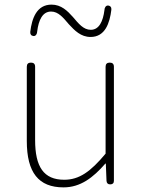

<svg xmlns="http://www.w3.org/2000/svg" viewBox="-20 -798 617 831"><path d="M437 -330V-133C372 -55 323 -20 258 -20C169 -20 132 -76 132 -192V-509C132 -521 126 -527 114 -527C102 -527 96 -521 96 -509V-188C96 -51 147 13 255 13C328 13 383 -29 436 -90H438L441 -15C442 -5 447 0 457 0C467 0 473 -5 473 -15V-263V-509C473 -521 467 -527 455 -527C443 -527 437 -521 437 -509ZM296 -724C272 -751 245 -778 203 -778C139 -778 118 -719 111 -660C110 -650 115 -643 125 -642C135 -641 141 -652 141 -662C147 -711 164 -748 201 -748C233 -748 254 -721 278 -693C303 -666 330 -638 372 -638C435 -638 455 -698 462 -756C463 -766 458 -773 448 -774C438 -775 432 -764 432 -754C426 -706 409 -669 373 -669C341 -669 320 -696 296 -724Z"/></svg>

Font: GenSenRounded2 TW EL
Style: Regular
Weight: 250
Version: Version 2.100;PS 2.1;hotconv 16.6.51;makeotf.lib2.5.65220 DE